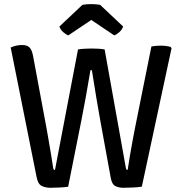

<svg xmlns="http://www.w3.org/2000/svg" viewBox="-20 -909 884 934"><path d="M32 -678Q46.5 -684.5 60.2 -687.2Q74 -690 87.5 -690Q112 -690 123.8 -678Q135.5 -666 141 -636L206 -287Q210.5 -262 216.8 -225.8Q223 -189.5 229 -153.5Q235 -117.5 238.5 -93.5Q240 -85.5 241.5 -84Q243 -82.5 247.5 -82.5L359.5 -668.5Q374.5 -671 392.8 -672Q411 -673 425 -673Q439 -673 458 -672Q477 -671 489 -668.5L592 -93.5Q593.5 -86 595.2 -84.2Q597 -82.5 601 -82.5Q605.5 -113.5 612 -151.5Q618.5 -189.5 625.2 -225.8Q632 -262 637 -287.5L716.5 -683Q727 -685 739 -686Q751 -687 761.5 -687Q773.5 -687 786.2 -685.5Q799 -684 809.5 -681L814.5 -674.5L670 -1Q652 2 625.5 3.2Q599 4.5 580 4.5Q557.5 4.5 540.8 -4Q524 -12.5 518.5 -45L468.5 -319Q460 -367 448.5 -434.2Q437 -501.5 427 -567.5H420Q409 -501.5 397 -434.8Q385 -368 375 -319L311.5 -0.5Q293 2 268.8 3.2Q244.5 4.5 225.5 4.5Q202 4.5 183.5 -4.2Q165 -13 158.5 -45.5ZM467 -885.5 579 -780Q573.5 -764 560.2 -752.5Q547 -741 535.5 -737L424 -812L312.5 -737Q301 -741 287.8 -752.5Q274.5 -764 269 -780L381 -885.5Q400.5 -889 424 -889Q447.5 -889 467 -885.5Z"/></svg>

Font: Signika Negative SC
Style: Regular
Weight: 400
Designer: Anna Giedryś
Foundry: Anna Giedryś
Version: Version 2.000; ttfautohint (v1.8.3) -l 8 -r 50 -G 200 -x 9 -